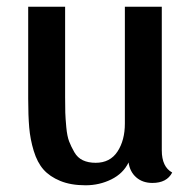

<svg xmlns="http://www.w3.org/2000/svg" viewBox="-20 -530 572 572"><path d="M462 -82Q462 -33 493 -16Q477 15 434 15Q405 15 386 -1.5Q367 -18 363 -46Q347 -13 311.5 4.5Q276 22 235 22Q191 22 159.5 9Q128 -4 109.5 -25Q91 -46 80.5 -80.5Q70 -115 67 -150.5Q64 -186 64 -236V-510H174V-241Q174 -211 174.5 -194.5Q175 -178 177.5 -151Q180 -124 186 -108.5Q192 -93 201.5 -76.5Q211 -60 227 -52.5Q243 -45 265 -45Q308 -45 330 -78.5Q352 -112 352 -162V-510H462Z"/></svg>

Font: Sansita
Style: Regular
Weight: 400
Designer: Pablo Cosgaya
Foundry: Omnibus-Type
Version: Version 1.006;hotconv 1.0.109;makeotfexe 2.5.65596